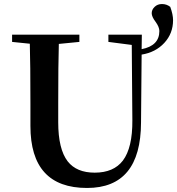

<svg xmlns="http://www.w3.org/2000/svg" viewBox="-20 -914 879 953"><path d="M412 19Q131 19 131 -289V-400Q131 -598 128 -697L40 -706V-742H374V-706L272 -696Q269 -599 269 -400V-307Q269 -174 316 -113Q360 -57 450 -57Q544 -57 590 -117Q638 -181 637 -317L634 -691L518 -706V-742H684L683 -670Q771 -687 771 -760Q771 -780 752 -806Q733 -831 733 -848.5Q733 -866 747.5 -880Q762 -894 784 -894Q807 -894 825 -880Q839 -842 839 -814Q839 -748 795.5 -701Q752 -654 683 -643L680 -306Q679 19 412 19Z"/></svg>

Font: GenRyuMin TW B
Style: Regular
Weight: 700
Version: Version 1.501;PS 1;hotconv 16.6.51;makeotf.lib2.5.65220